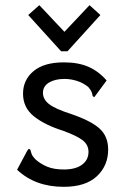

<svg xmlns="http://www.w3.org/2000/svg" viewBox="-20 -712 490 742"><path d="M226 10Q116 10 46 -56L85 -129L91 -137L97 -134Q99 -126 102 -117.5Q105 -109 116 -97Q136 -79 162 -68Q188 -57 227 -57Q272 -57 297 -75.5Q322 -94 322 -125Q322 -152 300 -169.5Q278 -187 223 -207Q153 -229 111 -262.5Q69 -296 69 -350Q69 -403 109.5 -437Q150 -471 227 -471Q283 -471 322.5 -453.5Q362 -436 392 -401L350 -344L344 -336L338 -341Q337 -349 334 -356.5Q331 -364 321 -376Q301 -392 277 -399.5Q253 -407 229 -407Q193 -407 169.5 -393Q146 -379 146 -353Q146 -329 168.5 -310.5Q191 -292 256 -271Q332 -245 365 -215Q398 -185 398 -134Q398 -72 354.5 -31Q311 10 226 10ZM132 -692 229 -589 326 -692 368 -654 241 -514H216L89 -654Z"/></svg>

Font: Inconsolata SemiCondensed Medium
Style: Regular
Weight: 500
Width: 4
Monospace: yes
Designer: Raph Levien, Cyreal, Brenton Simpson
Foundry: Raph Levien, Cyreal, Google
Version: Version 3.001; ttfautohint (v1.8.2.53-6de2)